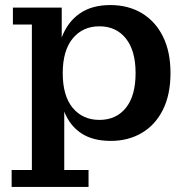

<svg xmlns="http://www.w3.org/2000/svg" viewBox="-20 -548 744 759"><path d="M26 191V124H106V-451H31V-518H224V-400Q247 -461 295 -494.5Q343 -528 416 -528Q487 -528 540.5 -496Q594 -464 624 -404Q654 -344 654 -259Q654 -174 624 -114Q594 -54 540.5 -22.5Q487 9 418 9Q347 9 301.5 -21Q256 -51 234 -107V124H330V191ZM373 -74Q439 -74 477.5 -121.5Q516 -169 516 -259Q516 -348 477.5 -396Q439 -444 373 -444Q307 -444 267.5 -396Q228 -348 228 -259Q228 -169 267.5 -121.5Q307 -74 373 -74Z"/></svg>

Font: Montagu Slab 16pt Medium
Style: Regular
Weight: 500
Designer: Florian Karsten
Foundry: Florian Karsten
Version: Version 1.000; ttfautohint (v1.8.3)